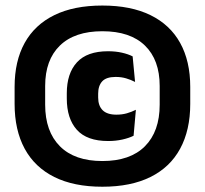

<svg xmlns="http://www.w3.org/2000/svg" viewBox="-20 -674 758 710"><path d="M358.5 16.5Q253 16.5 180.8 -19.5Q108.5 -55.5 71.2 -124.2Q34 -193 34 -290V-352.5Q34 -448 71.2 -515.2Q108.5 -582.5 180.8 -618Q253 -653.5 358.5 -653.5Q464 -653.5 536.5 -618Q609 -582.5 646.2 -515.2Q683.5 -448 683.5 -352.5V-290Q683.5 -193 646.2 -124.2Q609 -55.5 536.5 -19.5Q464 16.5 358.5 16.5ZM380 -152.5Q301.5 -152.5 264.2 -194Q227 -235.5 227 -310V-329Q227 -402.5 264.5 -443.5Q302 -484.5 379.5 -484.5Q407.5 -484.5 430.8 -479.2Q454 -474 470.5 -465.5L479.5 -371Q464 -379 446.5 -384.2Q429 -389.5 407.5 -389.5Q373 -389.5 358 -373.2Q343 -357 343 -327.5V-313.5Q343 -283 359.5 -266.5Q376 -250 410.5 -250Q431.5 -250 449 -255Q466.5 -260 482.5 -268L474 -172Q457 -163.5 432.5 -158Q408 -152.5 380 -152.5ZM358.5 -78.5Q461.5 -78.5 516 -133.2Q570.5 -188 570.5 -287V-356Q570.5 -452.5 516 -505.5Q461.5 -558.5 358.5 -558.5Q256 -558.5 201.5 -505.5Q147 -452.5 147 -356V-287Q147 -188 201.5 -133.2Q256 -78.5 358.5 -78.5Z"/></svg>

Font: Anek Bangla ExtraBold
Style: Regular
Weight: 800
Designer: Sulekha Rajkumar (Bangla), Yesha Goshar (Latin)
Foundry: Ek Type
Version: Version 1.003